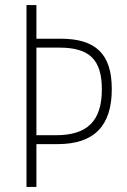

<svg xmlns="http://www.w3.org/2000/svg" viewBox="-20 -734 497 754"><path d="M419 -384C419 -524 354 -582 218 -582H123V-714H84V0H123V-168H206C351 -168 419 -241 419 -384ZM200 -203H123V-547H213C331 -547 380 -500 380 -383C380 -259 323 -203 200 -203Z"/></svg>

Font: Noto Sans Gurmukhi Condensed ExtraLight
Style: Regular
Weight: 200
Width: 3
Designer: Jelle Bosma - Monotype Design Team
Foundry: Monotype Imaging Inc.
Version: Version 2.004